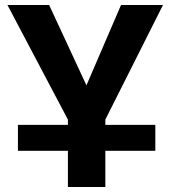

<svg xmlns="http://www.w3.org/2000/svg" viewBox="-20 -749 683 769"><path d="M252 -145H51.8V-249H252V-270L9.8 -729H176.8L326.2 -407.2L464.8 -729H632.8L401.9 -270V-249H602.1V-145H401.9V0H252Z"/></svg>

Font: Miedinger*
Style: Bold
Weight: 700
Version: Version 001.000